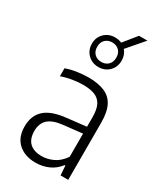

<svg xmlns="http://www.w3.org/2000/svg" viewBox="-220 -975 911 1067"><g transform="rotate(30 235.0 -441.0)"><path d="M196 8.5Q127 8.5 85.2 -29.2Q43.5 -67 43.5 -136Q43.5 -206.5 87 -245.5Q130.5 -284.5 224 -294L364.5 -310L371 -266.5L226.5 -250.5Q162 -244 132.5 -217Q103 -190 103 -142Q103 -91 130 -65.5Q157 -40 208 -40Q243.5 -40 280 -56.8Q316.5 -73.5 345 -115V-368.5Q345 -420 329.8 -448.2Q314.5 -476.5 284.5 -487.8Q254.5 -499 210.5 -499Q181.5 -499 145.8 -493.5Q110 -488 74 -475.5V-526.5Q105 -538 143.8 -543.8Q182.5 -549.5 216.5 -549.5Q276.5 -549.5 318.2 -532.5Q360 -515.5 381 -475.5Q402 -435.5 402 -366.5V0H353L348.5 -61H344Q318.5 -27 280 -9.2Q241.5 8.5 196 8.5ZM233 -626.5Q192 -626.5 164.8 -653.5Q137.5 -680.5 137.5 -721.5Q137.5 -762.5 164.8 -789.2Q192 -816 233 -816Q274 -816 301 -789.2Q328 -762.5 328 -721.5Q328 -680.5 301 -653.5Q274 -626.5 233 -626.5ZM233 -659Q260 -659 277 -675.8Q294 -692.5 294 -721.5Q294 -750.5 277 -767.2Q260 -784 233 -784Q206 -784 188.8 -767.2Q171.5 -750.5 171.5 -721.5Q171.5 -692.5 188.8 -675.8Q206 -659 233 -659ZM297 -774.5 263.5 -792.5 342.5 -890H396.5Z"/></g></svg>

Font: Encode Sans SemiCondensed Light
Style: Regular
Weight: 300
Width: 4
Designer: Multiple Designers
Foundry: Impallari Type
Version: Version 3.002